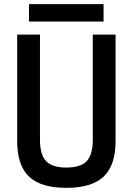

<svg xmlns="http://www.w3.org/2000/svg" viewBox="-20 -897 640 927"><path d="M300 10Q177 10 120 -44.5Q63 -99 63 -215V-730H173V-223Q173 -150 202.5 -119Q232 -88 300 -88Q369 -88 398.5 -119Q428 -150 428 -223V-730H538V-215Q538 -99 480.5 -44.5Q423 10 300 10ZM120 -793V-877H480V-793Z"/></svg>

Font: M PLUS Code Latin Expanded Medium
Style: Regular
Weight: 500
Width: 7
Designer: Coji Morishita
Foundry: UNDERFOREST DESIGN
Version: Version 1.002; ttfautohint (v1.8.3)